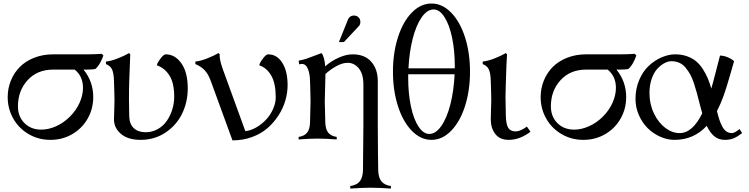

<svg xmlns="http://www.w3.org/2000/svg" viewBox="-20 -804 4316 1107"><path d="M482.9 -402.8H461.4Q517.6 -334 517.6 -244.1Q517.6 -176.8 485.6 -120.4Q453.6 -64 397 -30.8Q340.3 2.4 271 2.4Q201.7 2.4 145 -30.8Q88.4 -64 56.4 -120.4Q24.4 -176.8 24.4 -244.1Q24.4 -294.9 43 -340.1Q61.5 -385.3 95 -418.7Q128.4 -452.1 178 -471.4Q227.5 -490.7 286.6 -490.7H482.9Q527.3 -490.7 566.4 -493.7L576.2 -484.4Q569.3 -462.9 557.1 -441.2Q544.9 -419.4 529.8 -406.2Q514.6 -402.8 482.9 -402.8ZM458.5 -297.4Q458.5 -364.3 410.6 -402.8H287.6Q194.8 -402.8 139.2 -341.8Q83.5 -280.8 83.5 -190.9Q83.5 -131.8 121.1 -94.2Q158.7 -56.6 217.8 -56.6Q259.8 -56.6 303.5 -76.2Q347.2 -95.7 383.3 -131.8Q419.4 -168 439 -211.7Q458.5 -255.4 458.5 -297.4Z M790.5 2.4Q717.8 2.4 677.5 -32Q637.2 -66.4 637.2 -115.2Q637.2 -137.7 638.7 -168.2Q640.1 -198.7 640.1 -224.6Q640.1 -236.3 639.6 -254.6Q639.2 -272.9 638.4 -298.1Q637.7 -323.2 637.2 -335.9Q636.2 -379.9 626.7 -402.1Q617.2 -424.3 590.8 -434.6V-449.2Q620.1 -452.1 657.5 -466.6Q694.8 -481 724.1 -498L731 -490.7Q730 -478 725.1 -335.4Q723.6 -298.3 723.6 -229.5Q723.6 -202.1 725.1 -135.7Q725.6 -89.4 751.2 -65.4Q776.9 -41.5 819.3 -41.5Q857.9 -41.5 889.9 -59.8Q921.9 -78.1 942.1 -107.7Q962.4 -137.2 973.4 -173.1Q984.4 -209 984.4 -246.1Q984.4 -325.7 956.8 -368.9Q929.2 -412.1 885.7 -426.8V-434.6Q893.1 -451.2 908.9 -470.9Q924.8 -490.7 935.5 -490.7Q989.3 -490.7 1025.9 -438.7Q1062.5 -386.7 1062.5 -293.9Q1062.5 -216.3 1030.3 -149.4Q998 -82.5 934.8 -40Q871.6 2.4 790.5 2.4Z M1320.3 5.4 1194.8 -338.4Q1180.2 -378.9 1158.4 -400.6Q1136.7 -422.4 1106.4 -434.6V-449.2Q1135.7 -452.1 1173.1 -466.6Q1210.4 -481 1239.7 -498L1246.6 -490.7Q1246.1 -482.9 1246.8 -474.6Q1247.6 -466.3 1249.8 -456.1Q1252 -445.8 1253.9 -438.5Q1255.9 -431.2 1260.3 -418.2Q1264.6 -405.3 1266.8 -398.9Q1269 -392.6 1274.9 -377Q1280.8 -361.3 1282.7 -355.5L1394.5 -47.9Q1424.8 -50.8 1456.5 -68.8Q1488.3 -86.9 1513.2 -113.3Q1538.1 -139.6 1554 -174.6Q1569.8 -209.5 1569.8 -243.2Q1569.8 -323.7 1543.9 -368.2Q1518.1 -412.6 1476.1 -426.8V-434.6Q1483.4 -451.2 1499.3 -470.9Q1515.1 -490.7 1525.9 -490.7Q1576.7 -490.7 1607.4 -442.1Q1638.2 -393.6 1638.2 -313.5Q1638.2 -269 1625.2 -224.4Q1612.3 -179.7 1585.4 -138.2Q1558.6 -96.7 1521.7 -64.7Q1484.9 -32.7 1432.6 -13.7Q1380.4 5.4 1320.3 5.4Z M1833.5 -498Q1850.6 -479 1855 -421.4Q1885.7 -449.7 1929.9 -470.2Q1974.1 -490.7 2013.7 -490.7Q2083 -490.7 2120.6 -448Q2158.2 -405.3 2158.2 -335Q2158.2 -327.1 2158.2 -280.8Q2158.2 -234.4 2158.2 -182.4Q2158.2 -130.4 2158.2 -83Q2159.2 117.7 2160.6 174.3Q2161.1 218.8 2178.7 241Q2196.3 263.2 2233.9 268.6V283.2Q2164.1 278.3 2116.7 278.3Q2069.3 278.3 1999.5 283.2V268.6Q2037.1 263.2 2054.7 241Q2072.3 218.8 2072.8 174.3Q2074.7 33.7 2075.2 -83Q2075.2 -127 2075.2 -175.3Q2075.2 -223.6 2075.2 -266.4Q2075.2 -309.1 2075.2 -315.9Q2075.2 -377.4 2048.8 -409.7Q2022.5 -441.9 1984.9 -441.9Q1953.6 -441.9 1918.5 -422.1Q1883.3 -402.3 1856.4 -377.4Q1856.4 -354.5 1854.5 -298.6Q1852.5 -242.7 1852.5 -219.7Q1852.5 -193.8 1855.5 -100.1Q1856.4 -59.6 1872.1 -39.6Q1887.7 -19.5 1921.4 -14.6V0Q1857.9 -4.9 1811.5 -4.9Q1765.1 -4.9 1701.7 0V-14.6Q1735.4 -19.5 1751 -39.6Q1766.6 -59.6 1767.6 -100.1Q1770.5 -193.8 1770.5 -219.7Q1770.5 -242.7 1769.3 -277.6Q1768.1 -312.5 1767.6 -335.9Q1766.6 -387.2 1751.2 -415Q1735.8 -442.9 1705.1 -432.6L1701.7 -454.1Q1725.1 -458.5 1745.6 -465.1Q1766.1 -471.7 1794.2 -482.9Q1822.3 -494.1 1833.5 -498ZM1962.9 -561.5H1934.1L1986.3 -691.4Q1989.3 -698.7 1994.6 -704.1Q2004.9 -714.4 2020.5 -714.4Q2036.6 -714.4 2047.1 -704.1Q2057.6 -693.8 2057.6 -678.2Q2057.6 -662.1 2049.3 -653.8Z M2354 -731Q2405.3 -783.7 2467.8 -783.7Q2530.3 -783.7 2581.5 -731Q2632.8 -678.2 2661.4 -588.1Q2689.9 -498 2689.9 -390.6Q2689.9 -283.2 2661.4 -193.1Q2632.8 -103 2581.5 -50.3Q2530.3 2.4 2467.8 2.4Q2405.3 2.4 2354 -50.3Q2302.7 -103 2274.2 -193.1Q2245.6 -283.2 2245.6 -390.6Q2245.6 -498 2274.2 -588.1Q2302.7 -678.2 2354 -731ZM2455.1 -31.7Q2492.2 -31.7 2524.4 -77.6Q2556.6 -123.5 2576.7 -202.1Q2596.7 -280.8 2601.1 -376H2333.5V-355Q2333.5 -265.1 2349.1 -191.2Q2364.7 -117.2 2392.8 -74.5Q2420.9 -31.7 2455.1 -31.7ZM2480 -749.5Q2442.9 -749.5 2411.1 -704.1Q2379.4 -658.7 2359.6 -581.5Q2339.8 -504.4 2335 -410.2H2602.1V-423.8Q2602.1 -514.2 2586.2 -588.6Q2570.3 -663.1 2542.2 -706.3Q2514.2 -749.5 2480 -749.5Z M2812.5 -224.6Q2812.5 -237.3 2812 -255.9Q2811.5 -274.4 2810.8 -298.8Q2810.1 -323.2 2809.6 -335.9Q2808.6 -379.9 2799.1 -402.1Q2789.6 -424.3 2763.2 -434.6V-449.2Q2792.5 -452.1 2829.8 -466.6Q2867.2 -481 2896.5 -498L2903.3 -490.7Q2899.4 -428.7 2897.5 -357.9Q2897 -344.2 2895.8 -301.3Q2894.5 -258.3 2894.5 -244.1Q2894.5 -206.1 2896.5 -134.8Q2897.9 -86.9 2910.4 -66.7Q2922.9 -46.4 2953.6 -46.4Q2980 -46.4 3017.6 -74.2L3038.6 -44.9Q3013.7 -24.4 2980.5 -11Q2947.3 2.4 2913.1 2.4Q2861.8 2.4 2835.7 -31.5Q2809.6 -65.4 2809.6 -115.2Q2809.6 -140.1 2811 -176.3Q2812.5 -212.4 2812.5 -224.6Z M3555.7 -402.8H3534.2Q3590.3 -334 3590.3 -244.1Q3590.3 -176.8 3558.3 -120.4Q3526.4 -64 3469.7 -30.8Q3413.1 2.4 3343.8 2.4Q3274.4 2.4 3217.8 -30.8Q3161.1 -64 3129.2 -120.4Q3097.2 -176.8 3097.2 -244.1Q3097.2 -294.9 3115.7 -340.1Q3134.3 -385.3 3167.7 -418.7Q3201.2 -452.1 3250.7 -471.4Q3300.3 -490.7 3359.4 -490.7H3555.7Q3600.1 -490.7 3639.2 -493.7L3648.9 -484.4Q3642.1 -462.9 3629.9 -441.2Q3617.7 -419.4 3602.5 -406.2Q3587.4 -402.8 3555.7 -402.8ZM3531.2 -297.4Q3531.2 -364.3 3483.4 -402.8H3360.4Q3267.6 -402.8 3211.9 -341.8Q3156.2 -280.8 3156.2 -190.9Q3156.2 -131.8 3193.8 -94.2Q3231.4 -56.6 3290.5 -56.6Q3332.5 -56.6 3376.2 -76.2Q3419.9 -95.7 3456.1 -131.8Q3492.2 -168 3511.7 -211.7Q3531.2 -255.4 3531.2 -297.4Z M4131.3 -483.4H4138.2Q4157.2 -481.9 4175.8 -473.9Q4194.3 -465.8 4203.6 -458.5L4212.4 -451.2Q4209 -439.9 4188.7 -368.9Q4168.5 -297.9 4151.9 -251.5Q4135.3 -205.1 4113.8 -163.6Q4121.1 -133.3 4127.9 -112.8Q4134.8 -92.3 4144.8 -73.7Q4154.8 -55.2 4168.5 -45.9Q4182.1 -36.6 4199.2 -36.6Q4205.1 -36.6 4212.2 -39.6Q4219.2 -42.5 4222.9 -44.7Q4226.6 -46.9 4235.1 -53.2Q4243.7 -59.6 4244.1 -60.1L4258.8 -36.6Q4233.9 -17.1 4211.7 -7.3Q4189.5 2.4 4159.2 2.4Q4123 2.4 4098.1 -18.6Q4073.2 -39.6 4054.7 -78.6Q3980 2.4 3869.1 2.4Q3827.6 2.4 3786.9 -15.6Q3746.1 -33.7 3714.6 -64.7Q3683.1 -95.7 3663.6 -140.1Q3644 -184.6 3644 -233.9Q3644 -292.5 3665.3 -342.5Q3686.5 -392.6 3720.2 -424.1Q3753.9 -455.6 3793.9 -473.1Q3834 -490.7 3873.5 -490.7Q3910.2 -490.7 3940.9 -479.7Q3971.7 -468.8 3992.9 -451.2Q4014.2 -433.6 4031.5 -407Q4048.8 -380.4 4060.1 -353.8Q4071.3 -327.1 4081.1 -293.5Q4092.3 -331.1 4108.6 -396.2Q4125 -461.4 4131.3 -483.4ZM3898.4 -36.6Q3972.7 -36.6 4028.8 -150.4Q4022.5 -171.9 4013.4 -207.8Q4004.4 -243.7 3997.8 -268.1Q3991.2 -292.5 3981 -323.5Q3970.7 -354.5 3959.5 -374.8Q3948.2 -395 3932.9 -413.8Q3917.5 -432.6 3896.7 -441.9Q3876 -451.2 3851.1 -451.2Q3832.5 -451.2 3811.5 -440.2Q3790.5 -429.2 3770.5 -408.2Q3750.5 -387.2 3737.5 -350.1Q3724.6 -313 3724.6 -267.1Q3724.6 -203.6 3750.5 -149.9Q3776.4 -96.2 3816.2 -66.4Q3856 -36.6 3898.4 -36.6Z"/></svg>

Font: Flanker
Style: Regular
Weight: 400
Designer: Flanker
Foundry: Flanker
Version: Version 2.027